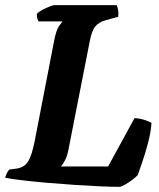

<svg xmlns="http://www.w3.org/2000/svg" viewBox="-35 -724 616 744"><path d="M427 0Q397 0 352 -2Q307 -4 254.5 -7.5Q202 -11 150 -15.5Q98 -20 55 -25Q12 -30 -15 -35Q-12 -46 -7.5 -54.5Q-3 -63 1 -67L31 -71Q60 -76 74 -98.5Q88 -121 99 -175L174 -562Q182 -606 193.5 -622.5Q205 -639 207 -641H114Q112 -645 109.5 -653Q107 -661 108 -671Q115 -678 129 -685.5Q143 -693 156.5 -698.5Q170 -704 175 -704H417Q420 -698 422.5 -686Q425 -674 423 -659L376 -646Q349 -639 334.5 -622Q320 -605 312 -560L231 -148Q226 -120 217 -103Q208 -86 201 -79H384L486 -266Q502 -266 521 -260.5Q540 -255 552 -248Q550 -215 540 -175.5Q530 -136 518 -101Q506 -66 499 -46Q492 -38 477.5 -27Q463 -16 448.5 -8Q434 0 427 0Z"/></svg>

Font: Texturina 72pt 72pt ExtraBold
Style: Italic
Weight: 800
Italic angle: -11°
Designer: Guillermo Torres Carreño
Foundry: Omnibus-Type
Version: Version 1.002; ttfautohint (v1.8.3)